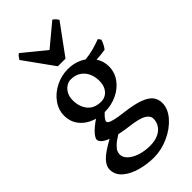

<svg xmlns="http://www.w3.org/2000/svg" viewBox="-298 -797 1104 1104"><g transform="rotate(-45 253.5 -245.0)"><path d="M224.1 -144Q206.5 -128.4 198.7 -116.7Q190.9 -105 190.9 -100.6Q190.9 -93.3 199.2 -87.4Q207.5 -81.5 232.4 -75.4Q257.3 -69.3 306.2 -63.5Q378.4 -54.7 420.2 -38.6Q461.9 -22.5 478.8 0.2Q495.6 22.9 495.6 53.7Q495.6 100.6 457.5 144.3Q419.4 188 359.9 214.8Q300.3 241.7 240.2 241.7Q186.5 241.7 133.5 227.5Q80.6 213.4 45.2 183.6Q9.8 153.8 9.8 109.4Q9.8 82 36.1 53.2Q62.5 24.4 134.8 -15.1Q106.9 -25.9 93 -38.6Q79.1 -51.3 79.1 -64.9Q79.1 -77.1 98.9 -100.1Q118.7 -123 161.6 -152.3Q107.9 -167.5 75.9 -204.8Q43.9 -242.2 43.9 -293.9Q43.9 -340.8 72.8 -381.1Q101.6 -421.4 148.9 -445.1Q196.3 -468.8 249 -468.8Q311.5 -468.8 360.4 -435.5Q399.9 -439.9 431.2 -448.7Q462.4 -457.5 492.7 -468.8L504.9 -451.7Q493.7 -418.9 477.1 -397.9Q439 -391.6 404.3 -390.1Q427.2 -354 427.2 -313Q427.2 -264.6 399.4 -226.1Q371.6 -187.5 325.7 -165.8Q279.8 -144 228 -144ZM141.6 -321.8Q141.6 -268.6 169.9 -234.4Q198.2 -200.2 253.4 -200.2Q272.9 -200.2 290.5 -210.7Q308.1 -221.2 318.8 -242.2Q329.6 -263.2 329.6 -293Q329.6 -327.1 316.7 -354.7Q303.7 -382.3 278.6 -398.7Q253.4 -415 217.8 -415Q200.7 -415 182.9 -404.1Q165 -393.1 153.3 -372.1Q141.6 -351.1 141.6 -321.8ZM112.3 90.3Q112.3 113.8 133.8 134Q155.3 154.3 191.9 166.3Q228.5 178.2 272 178.2Q311 178.2 338.9 165.3Q366.7 152.3 381.1 130.4Q395.5 108.4 395.5 81.5Q395.5 57.1 367.9 40.3Q340.3 23.4 265.1 14.2Q224.1 9.3 189 1.5Q155.8 22 138.9 38.3Q122.1 54.7 117.2 66.4Q112.3 78.1 112.3 90.3ZM219.7 -520.5 88.9 -702.6Q97.7 -716.3 102.8 -722.7Q107.9 -729 115.2 -732.4L252 -620.6L386.2 -732.4Q400.4 -726.1 415 -702.6L281.7 -520.5Z"/></g></svg>

Font: David Libre Medium
Style: Regular
Weight: 500
Version: Version 1.000